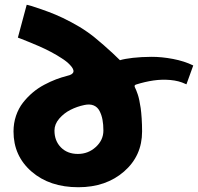

<svg xmlns="http://www.w3.org/2000/svg" viewBox="-20 -744 822 797"><path d="M36.1 -198.2Q36.1 -232.9 46.6 -263.7Q57.1 -294.4 75.2 -317.6Q93.3 -340.8 115.5 -359.6Q137.7 -378.4 163.6 -392.1Q189.5 -405.8 212.6 -414.6Q235.8 -423.3 258.8 -429.2Q304.7 -439 270.5 -474.6Q256.8 -489.3 234.9 -502.9Q215.8 -515.6 190.7 -528.8Q165.5 -542 142.6 -552Q119.6 -562 100.1 -569.8Q80.6 -577.6 67.6 -582.8Q54.7 -587.9 54.2 -587.9L90.8 -724.1L96.2 -723.1Q102.1 -721.7 111.8 -718.8Q121.6 -715.8 151.4 -705.6Q181.2 -695.3 209.5 -683.6Q237.8 -671.9 274.9 -652.3Q312 -632.8 341.8 -611.8Q369.6 -592.8 410.6 -556.6Q451.7 -520.5 478 -494.1Q497.6 -500 531.5 -503.9Q565.4 -507.8 608.2 -508.1Q650.9 -508.3 698.2 -499.3Q745.6 -490.2 782.2 -472.2L753.9 -394L749 -396Q722.7 -408.7 687.3 -411.9Q651.9 -415 616.9 -409.9Q582 -404.8 544.9 -393.1Q541 -391.6 539.8 -390.1Q538.6 -388.7 538.8 -385.7Q539.1 -382.8 541 -379.2Q543 -375.5 545.9 -368.2Q548.8 -360.8 552 -351.6Q555.2 -342.3 558.3 -327.6Q561.5 -313 564 -295.4Q566.4 -277.8 568.1 -252.4Q569.8 -227.1 569.8 -198.2Q569.8 -97.2 494.9 -32Q419.9 33.2 305.2 33.2Q186 33.2 111.1 -31.7Q36.1 -96.7 36.1 -198.2ZM206.1 -202.1Q206.1 -159.2 232.9 -132.1Q259.8 -105 303.2 -105Q346.2 -105 377.7 -133.8Q409.2 -162.6 409.2 -202.1Q409.2 -227.1 405.5 -246.8Q401.9 -266.6 393.3 -283.2Q384.8 -299.8 368.7 -306.4Q352.5 -313 330.1 -308.1Q299.8 -301.8 272.7 -288.1Q245.6 -274.4 225.8 -251.5Q206.1 -228.5 206.1 -202.1Z"/></svg>

Font: Hussar Preview
Style: Bold
Weight: 700
Foundry: Cannot Into Space Fonts, PlusOne Fonts
Version: Version 2.29RC2 "Millennial"